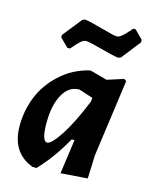

<svg xmlns="http://www.w3.org/2000/svg" viewBox="-108 -772 678 853"><g transform="rotate(15 230.5 -345.5)"><path d="M409 -700 447 -662V-650L378 -562L365 -558Q342 -561 283 -577Q224 -593 211 -593Q207 -593 203 -592Q199 -591 194 -587.5Q189 -584 186 -581.5Q183 -579 177 -573Q171 -567 168.5 -564Q166 -561 159 -553Q152 -545 149 -542H137L99 -580V-591L169 -679L181 -684Q205 -681 264 -664.5Q323 -648 335 -648Q341 -648 346.5 -650.5Q352 -653 359 -659Q366 -665 370.5 -669.5Q375 -674 384.5 -684.5Q394 -695 398 -700ZM259 -471H265L342 -450L417 -474L428 -467L379 -112L375 -5L252 4L274 -154H261Q208 -59 143 9H125Q22 -29 22 -154Q22 -221 46.5 -284.5Q71 -348 126.5 -400Q182 -452 259 -471ZM134 -197Q134 -112 159 -112Q178 -112 217.5 -172Q257 -232 300 -338L302 -354V-356L237 -377Q189 -377 161.5 -327.5Q134 -278 134 -197Z"/></g></svg>

Font: Alegreya Sans SC
Style: Bold Italic
Weight: 700
Italic angle: -7°
Designer: Juan Pablo del Peral
Foundry: Huerta Tipografica
Version: Version 2.007